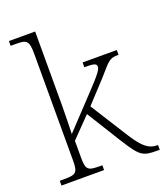

<svg xmlns="http://www.w3.org/2000/svg" viewBox="-139 -855 816 949"><g transform="rotate(-20 268.5 -380.0)"><path d="M20 0H244V-25H236C169 -25 158 -30 158 -97V-185L259 -289L372 -107C434 -9 447 0 523 0H537V-25H533C490 -25 461 -47 415 -118L288 -319L390 -429C450 -495 452 -511 506 -511V-536H326V-511C370 -511 390 -509 390 -492C390 -477 379 -459 300 -376L155 -222C156 -267 158 -325 158 -374V-760H20V-735H46C102 -735 116 -730 116 -659V-98C116 -30 105 -25 38 -25H20Z"/></g></svg>

Font: Noto Serif Lao ExtraLight
Style: Regular
Weight: 200
Designer: Monotype Design Team
Foundry: Monotype Imaging Inc.
Version: Version 2.003